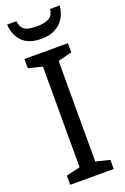

<svg xmlns="http://www.w3.org/2000/svg" viewBox="-173 -971 668 1024"><g transform="rotate(-20 161.0 -459.0)"><path d="M284 0H37V-52L116 -71V-642L37 -662V-714H284V-662L205 -642V-71L284 -52ZM311 -918Q308 -878 289.5 -848Q271 -818 238.5 -801Q206 -784 160 -784Q89 -784 53 -820.5Q17 -857 13 -918H66Q69 -891 80.5 -877.5Q92 -864 112.5 -859.5Q133 -855 161 -855Q198 -855 225 -867Q252 -879 257 -918Z"/></g></svg>

Font: Noto Sans Display
Style: Regular
Weight: 400
Designer: Monotype Design Team
Foundry: Monotype Imaging Inc.
Version: Version 2.003